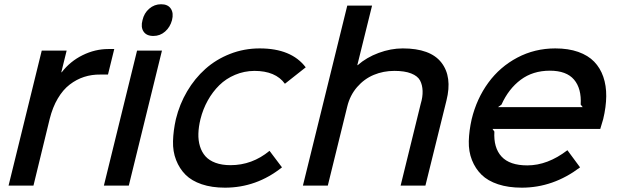

<svg xmlns="http://www.w3.org/2000/svg" viewBox="-20 -866 2882 896"><path d="M513.2 -637.2 483.9 -518.1H448.2Q408.2 -518.6 372.6 -507.1Q336.9 -495.6 305.4 -471.4Q273.9 -447.3 249.8 -406.5Q225.6 -365.7 211.9 -311L136.2 0H20L174.8 -629.9H291L266.1 -528.8H268.1Q307.6 -580.1 365.7 -608.6Q423.8 -637.2 485.8 -637.2Z M735.8 -629.9 581.1 0H464.8L619.6 -629.9ZM782.7 -772Q773.9 -739.3 750.5 -718.8Q727.1 -698.2 695.8 -698.2Q663.6 -698.2 649.9 -718.8Q636.2 -739.3 645 -772Q652.3 -804.7 676.3 -825.4Q700.2 -846.2 731.9 -846.2Q763.7 -846.2 777.3 -825.4Q791 -804.7 782.7 -772Z M1237.8 -162.1 1295.9 -85Q1176.8 9.8 1029.8 9.8Q968.3 9.8 921.4 -6.1Q874.5 -22 845.9 -50.5Q817.4 -79.1 801.8 -119.1Q786.1 -159.2 787.4 -207.3Q788.6 -255.4 800.8 -310.1Q817.9 -379.9 853.3 -439.9Q888.7 -500 938.5 -544.4Q988.3 -588.9 1053.7 -614.5Q1119.1 -640.1 1191.9 -640.1Q1339.8 -640.1 1406.7 -551.8L1309.6 -475.1Q1266.1 -535.2 1167 -535.2Q1119.1 -534.7 1076.9 -516.8Q1034.7 -499 1003.4 -468.3Q972.2 -437.5 949.7 -397.2Q927.2 -356.9 915.5 -310.1Q906.7 -273.9 905.8 -242.4Q904.8 -210.9 913.1 -183.6Q921.4 -156.2 938.7 -136.7Q956.1 -117.2 985.8 -106.2Q1015.6 -95.2 1055.7 -95.2Q1156.7 -95.2 1237.8 -162.1Z M2063.5 -397 1965.3 0H1849.6L1943.4 -381.8Q1953.1 -413.6 1952.1 -441.7Q1951.2 -469.7 1940.2 -490.5Q1929.2 -511.2 1898.9 -523.2Q1868.7 -535.2 1820.3 -535.2Q1769 -535.2 1724.4 -516.6Q1679.7 -498 1646.5 -459.7Q1613.3 -421.4 1600.6 -369.1L1509.8 0H1393.6L1600.6 -839.8H1716.3L1647.5 -562H1649.4Q1690.4 -598.1 1747.1 -619.1Q1803.7 -640.1 1859.4 -640.1Q1988.3 -640.1 2039.8 -574Q2091.3 -507.8 2063.5 -397Z M2304.2 -366.2H2699.2L2689.9 -377.9Q2694.3 -452.6 2658.9 -494.4Q2623.5 -536.1 2545.9 -536.1Q2466.8 -536.1 2410.2 -493.9Q2353.5 -451.7 2320.3 -377.9ZM2794.9 -310.1Q2793.5 -304.7 2781.2 -264.2H2278.3L2287.1 -252Q2282.7 -176.3 2320.6 -135.3Q2358.4 -94.2 2440.9 -94.2Q2535.6 -94.2 2627.9 -165L2687 -85Q2561.5 9.8 2415 9.8Q2352.1 9.8 2304.2 -6.1Q2256.3 -22 2227.3 -50.5Q2198.2 -79.1 2182.4 -119.1Q2166.5 -159.2 2167.7 -207.3Q2168.9 -255.4 2181.2 -310.1Q2204.6 -405.8 2258.8 -480Q2313 -554.2 2394.3 -597.2Q2475.6 -640.1 2571.3 -640.1Q2632.3 -640.1 2678.5 -623.8Q2724.6 -607.4 2752.9 -578.1Q2781.2 -548.8 2795.4 -507.6Q2809.6 -466.3 2809.1 -416.7Q2808.6 -367.2 2794.9 -310.1Z"/></svg>

Font: Sinkin Sans 500 Medium Italic
Style: Regular
Weight: 500
Italic angle: -112°
Designer: Keith Bates
Foundry: K-Type
Version: Sinkin Sans (version 1.0)  by Keith Bates   •   © 2014   www